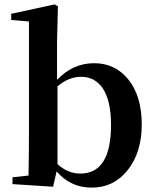

<svg xmlns="http://www.w3.org/2000/svg" viewBox="-20 -839 707 875"><path d="M242 -91Q289 -48 346 -48Q486 -48 486 -270Q486 -380 448 -437Q412 -489 350 -489Q292 -489 242 -445ZM240 -475Q312 -551 409 -551Q504 -551 564 -478Q626 -402 626 -271Q626 -146 563 -65Q499 16 398 16Q301 16 238 -58L222 12L37 0V-31L110 -39Q112 -155 112 -235V-741L31 -748V-776L229 -819L244 -810L240 -651Z"/></svg>

Font: Source Han Serif SC
Style: Bold
Weight: 700
Designer: Ryoko NISHIZUKA  (kana & ideographs); Frank Grießhammer (Latin, Greek & Cyrillic); Wenlong ZHANG  (bopomofo); Sandoll Co
Foundry: Adobe Systems Incorporated
Version: Version 1.001 October 20, 2017